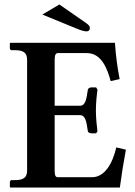

<svg xmlns="http://www.w3.org/2000/svg" viewBox="-20 -837 602 857"><path d="M27 0H515C522 -54 532 -116 542 -169L499 -179C482 -105 446 -46 391 -46H238C229 -46 224 -52 224 -75V-323H337C362 -323 366 -293 372 -252C372 -248 378 -242 388 -242H409L415 -251C413 -268 408 -308 408 -344C408 -381 413 -421 415 -437L409 -447H388C378 -447 372 -440 372 -436C366 -396 362 -365 337 -365H224V-571C224 -592 229 -600 238 -600H368C435 -600 460 -526 474 -475L514 -484C504 -535 497 -588 493 -646H27L24 -644V-621C24 -616 28 -613 32 -613H46C86 -613 101 -601 101 -569V-77C101 -45 86 -33 46 -33H32C28 -33 24 -30 24 -24V-2ZM245 -817 169 -772 323 -709C345 -700 358 -697 366 -697C376 -697 381 -702 381 -712C381 -719 377 -725 366 -733Z"/></svg>

Font: Libertinus Serif Semibold
Style: Regular
Weight: 600
Designer: Philipp H. Poll, Khaled Hosny
Foundry: Caleb Maclennan
Version: Version 7.050;RELEASE